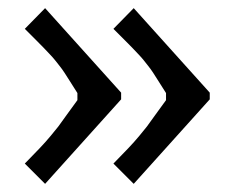

<svg xmlns="http://www.w3.org/2000/svg" viewBox="-20 -530 582 476"><path d="M280.3 -300.3V-283.7L91.8 -74.2L41.5 -124.5Q64.5 -147.9 78.6 -162.8Q92.8 -177.7 106.2 -193.8Q119.6 -210 124.5 -216.3Q129.4 -222.7 146 -246.1Q162.6 -269.5 171.9 -281.7V-299.3Q161.1 -316.4 153.8 -327.9Q146.5 -339.4 140.4 -348.9Q134.3 -358.4 127.2 -367.2Q120.1 -376 116.2 -381.1Q112.3 -386.2 102.3 -396.7Q92.3 -407.2 87.4 -412.4Q82.5 -417.5 66.7 -433.3Q50.8 -449.2 41.5 -458.5L91.8 -509.8ZM500 -300.3V-283.7L311.5 -74.2L261.2 -124.5Q284.2 -147.9 298.3 -162.8Q312.5 -177.7 325.9 -193.8Q339.4 -210 344.2 -216.3Q349.1 -222.7 365.7 -246.1Q382.3 -269.5 391.6 -281.7V-299.3Q380.9 -316.4 373.5 -327.9Q366.2 -339.4 360.1 -348.9Q354 -358.4 346.9 -367.2Q339.8 -376 335.9 -381.1Q332 -386.2 322 -396.7Q312 -407.2 307.1 -412.4Q302.2 -417.5 286.4 -433.3Q270.5 -449.2 261.2 -458.5L311.5 -509.8Z"/></svg>

Font: Resagnicto
Style: Bold
Weight: 700
Version: Version 0.9991